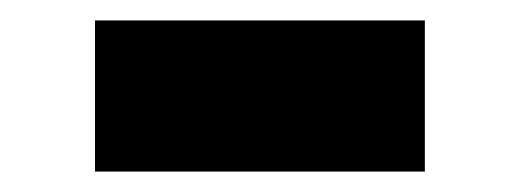

<svg xmlns="http://www.w3.org/2000/svg" viewBox="-20 -374 510 188"><path d="M73 -206V-354H396V-206Z"/></svg>

Font: Montagu Slab 24pt
Style: Bold
Weight: 700
Designer: Florian Karsten
Foundry: Florian Karsten
Version: Version 1.000